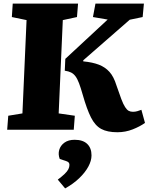

<svg xmlns="http://www.w3.org/2000/svg" viewBox="-20 -723 836 1070"><path d="M634 14Q578 14 544 -4.5Q510 -23 487 -68.5Q464 -114 441 -195Q430 -234 420.5 -259Q411 -284 400.5 -298Q390 -312 376 -319Q362 -326 341 -329L344 -395L580 -614L498 -628L512 -703H782L775 -628L703 -613L444 -387V-381Q496 -376 531 -362.5Q566 -349 590 -322.5Q614 -296 629 -247Q645 -200 656 -171Q667 -142 677 -126.5Q687 -111 697 -105.5Q707 -100 721 -100Q734 -100 745.5 -103.5Q757 -107 768 -111L788 -38Q760 -18 719.5 -2Q679 14 634 14ZM20 0 26 -78 105 -91 128 -611 46 -628 51 -703H415L409 -628L330 -611L307 -91L397 -78L391 0ZM343 327 302 278Q326 260 340.5 246Q355 232 361 220Q367 208 367 196Q367 188 363 183Q359 178 347 174L313 163Q303 137 310 112.5Q317 88 339 72Q361 56 396 56Q442 56 466 79Q490 102 490 143Q490 173 472 206Q454 239 421 270.5Q388 302 343 327Z"/></svg>

Font: Literata 18pt ExtraBold
Style: Italic
Weight: 800
Italic angle: -2°
Designer: Latin by Veronika Burian and Jose Scaglione. Greek by Irene Vlachou. Cyrillic by Vera Evstafieva
Foundry: TypeTogether
Version: Version 3.103;gftools[0.9.29]